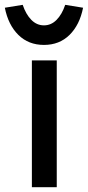

<svg xmlns="http://www.w3.org/2000/svg" viewBox="-62 -775 364 795"><path d="M70 0V-525H173V0ZM-42 -743 32 -755Q45 -716 67.5 -693Q90 -670 120 -670Q150 -670 172.5 -693Q195 -716 208 -755L282 -743Q268 -672 226 -630.5Q184 -589 120 -589Q56 -589 14 -630.5Q-28 -672 -42 -743Z"/></svg>

Font: Our Lexend
Style: Regular
Weight: 400
Designer: Bonnie Shaver-Troup, Thomas Jockin
Foundry: Lexend
Version: Version 1.007